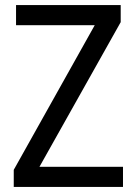

<svg xmlns="http://www.w3.org/2000/svg" viewBox="-20 -734 535 754"><path d="M463 0H34V-67L352 -635H43V-714H454V-647L135 -79H463Z"/></svg>

Font: Noto Sans Thai SemCond
Style: Regular
Weight: 400
Width: 4
Designer: Monotype Design Team
Foundry: Monotype Imaging Inc.
Version: Version 2.002; ttfautohint (v1.8.4.7-5d5b)